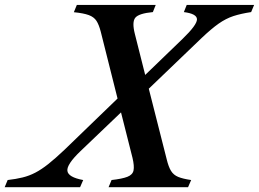

<svg xmlns="http://www.w3.org/2000/svg" viewBox="-134 -782 1082 802"><path d="M562.5 -116Q570 -85 580.5 -68Q591 -51 610.5 -43Q630 -35 664.5 -30L651.5 0H319.5L332 -30Q376.5 -35 398.2 -43.5Q420 -52 423.8 -70.2Q427.5 -88.5 419.5 -122.5L371.5 -312.5L202 -150.5Q144 -95 147.5 -68.2Q151 -41.5 213.5 -30L200.5 0H-114.5L-102 -30Q-67 -34 -39.5 -40.8Q-12 -47.5 13.5 -60.8Q39 -74 68 -97Q97 -120 135.5 -156.5L357 -370.5L287 -649Q279.5 -678.5 269 -694.8Q258.5 -711 236.8 -719Q215 -727 174.5 -731L187 -761.5H516.5L504.5 -731.5Q446 -726 431.2 -708Q416.5 -690 429.5 -639.5L472.5 -469L629 -620Q688.5 -677.5 688.8 -701Q689 -724.5 634 -731.5L646 -761.5H927.5L915 -731.5Q872 -725 840.8 -714.8Q809.5 -704.5 779.2 -683.2Q749 -662 708.5 -623.5L487.5 -411.5Z"/></svg>

Font: Libre Caslon Text SemiBold Italic
Style: Regular
Weight: 600
Italic angle: -22.583°
Designer: Pablo Impallari, Rodrigo Fuenzalida, Katja Schimmel
Foundry: Pablo Impallari, Rodrigo Fuenzalida
Version: Version 2.000